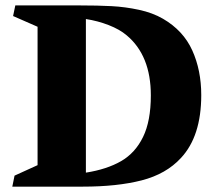

<svg xmlns="http://www.w3.org/2000/svg" viewBox="-20 -696 807 716"><path d="M120.1 -80.1V-596.2L28.8 -636.2L37.1 -675.8H275.9Q344.7 -675.8 396 -673.1Q447.3 -670.4 498.3 -659.4Q549.3 -648.4 587.9 -626Q663.6 -582 697 -508.1Q730.5 -434.1 730.5 -341.3Q730.5 -188 654.8 -106.9Q599.6 -46.9 508.3 -23.4Q417 0 289.1 0H25.9L34.2 -41ZM542.5 -340.3Q542.5 -489.3 452.1 -564.5Q426.3 -586.4 385.5 -602.3Q344.7 -618.2 300.3 -625V-52.2Q378.4 -64.5 431.4 -95Q484.4 -125.5 513.4 -185.1Q542.5 -244.6 542.5 -340.3Z"/></svg>

Font: Vesper Libre Heavy
Style: Regular
Weight: 900
Designer: Robert Keller & Kimya Gandhi
Foundry: Mota Italic
Version: Version 1.058